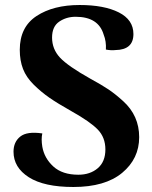

<svg xmlns="http://www.w3.org/2000/svg" viewBox="-20 -732 608 767"><path d="M273 15Q156 15 95 -24Q34 -63 34 -126Q34 -165 61 -186.5Q88 -208 149 -199Q144 -177 149 -146Q157 -100 193 -67Q229 -34 293 -34Q340 -34 370.5 -60Q401 -86 401 -135Q401 -183 370.5 -214.5Q340 -246 265 -288Q210 -319 177.5 -341.5Q145 -364 115 -393.5Q85 -423 72 -456.5Q59 -490 59 -533Q59 -624 126 -668Q193 -712 298 -712Q396 -712 454.5 -682.5Q513 -653 513 -596Q513 -533 441 -532Q424 -530 403 -534Q405 -567 394 -594Q373 -665 282 -665Q245 -665 216.5 -645.5Q188 -626 188 -582Q188 -536 219.5 -502Q251 -468 342 -417Q386 -393 413 -375Q440 -357 472 -328Q504 -299 520 -263Q536 -227 536 -184Q536 -98 468 -41.5Q400 15 273 15Z"/></svg>

Font: Arima Koshi Bold
Style: Regular
Weight: 700
Designer: Joana Correia and Natanael Gama
Foundry: NDISCOVER
Version: Version 1.019;PS 001.019;hotconv 1.0.88;makeotf.lib2.5.64775